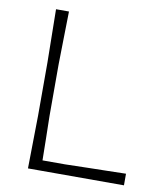

<svg xmlns="http://www.w3.org/2000/svg" viewBox="-81 -780 730 847"><g transform="rotate(10 284.0 -356.5)"><path d="M101.5 0Q102.5 -60 103.2 -115.8Q104 -171.5 105 -237V-475Q104 -541 103.2 -596.8Q102.5 -652.5 101.5 -713H159.5Q158.5 -652.5 157.2 -596.8Q156 -541 155 -475V-243.5Q156 -189 157 -141.8Q158 -94.5 158.5 -46H259.5Q319.5 -47.5 365.5 -48.5Q411.5 -49.5 451 -50.2Q490.5 -51 531.5 -52V0Z"/></g></svg>

Font: Commissioner Loud ExtraLight
Style: Regular
Weight: 200
Designer: Kostas Bartsokas
Foundry: Kostas Bartsokas
Version: Version 1.000; ttfautohint (v1.8.3)